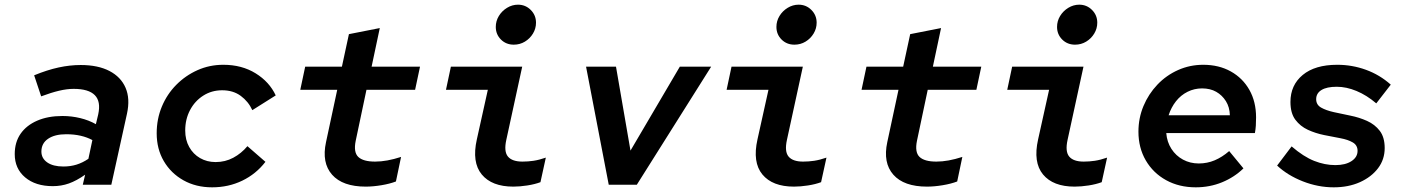

<svg xmlns="http://www.w3.org/2000/svg" viewBox="-20 -790 6040 821"><path d="M206 6Q132 6 87.5 -31.5Q43 -69 43 -131Q43 -182 68 -218Q93 -254 139 -274Q185 -294 247 -294Q286 -294 323 -285Q360 -276 390 -259L400 -301Q412 -356 385.5 -383Q359 -410 295 -410Q266 -410 232.5 -402Q199 -394 156 -378L126 -468Q182 -491 230.5 -501.5Q279 -512 325 -512Q399 -512 448 -486.5Q497 -461 517 -414.5Q537 -368 523 -304L456 0H334L344 -43Q307 -17 274.5 -5.5Q242 6 206 6ZM157 -142Q157 -113 182 -95.5Q207 -78 251 -78Q281 -78 307 -86Q333 -94 358 -111L375 -191Q353 -203 325 -209.5Q297 -216 263 -216Q214 -216 185.5 -196.5Q157 -177 157 -142Z M887 11Q818 11 764.5 -19Q711 -49 680.5 -101Q650 -153 650 -220Q650 -281 672 -334Q694 -387 733.5 -427Q773 -467 824.5 -490Q876 -513 935 -513Q1014 -513 1073 -476.5Q1132 -440 1159 -382L1059 -319Q1042 -356 1009.5 -380Q977 -404 930 -404Q885 -404 849 -381Q813 -358 792.5 -319Q772 -280 772 -232Q772 -192 789 -161.5Q806 -131 835.5 -114Q865 -97 902 -97Q943 -97 977.5 -115.5Q1012 -134 1038 -165L1115 -98Q1075 -46 1016 -17.5Q957 11 887 11Z M1544 8Q1445 8 1400 -43Q1355 -94 1374 -182L1422 -406H1264L1285 -505H1442L1472 -644L1604 -670L1569 -505H1776L1755 -406H1547L1501 -188Q1491 -139 1512 -119Q1533 -99 1584 -99Q1609 -99 1636.5 -104Q1664 -109 1695 -119L1673 -14Q1647 -4 1611 2Q1575 8 1544 8Z M2177 -599Q2144 -599 2122 -621Q2100 -643 2100 -675Q2100 -700 2113 -721.5Q2126 -743 2148 -756.5Q2170 -770 2195 -770Q2227 -770 2249.5 -747.5Q2272 -725 2272 -693Q2272 -668 2259 -646.5Q2246 -625 2224.5 -612Q2203 -599 2177 -599ZM2175 8Q2083 8 2040 -44Q1997 -96 2019 -194L2066 -406H1887L1908 -505H2213L2145 -192Q2134 -142 2152 -120.5Q2170 -99 2214 -99Q2238 -99 2261.5 -102.5Q2285 -106 2314 -116L2291 -11Q2267 -2 2235 3Q2203 8 2175 8Z M2583 0 2486 -505H2614L2676 -146L2887 -505H3021L2703 0Z M3377 -599Q3344 -599 3322 -621Q3300 -643 3300 -675Q3300 -700 3313 -721.5Q3326 -743 3348 -756.5Q3370 -770 3395 -770Q3427 -770 3449.5 -747.5Q3472 -725 3472 -693Q3472 -668 3459 -646.5Q3446 -625 3424.5 -612Q3403 -599 3377 -599ZM3375 8Q3283 8 3240 -44Q3197 -96 3219 -194L3266 -406H3087L3108 -505H3413L3345 -192Q3334 -142 3352 -120.5Q3370 -99 3414 -99Q3438 -99 3461.5 -102.5Q3485 -106 3514 -116L3491 -11Q3467 -2 3435 3Q3403 8 3375 8Z M3944 8Q3845 8 3800 -43Q3755 -94 3774 -182L3822 -406H3664L3685 -505H3842L3872 -644L4004 -670L3969 -505H4176L4155 -406H3947L3901 -188Q3891 -139 3912 -119Q3933 -99 3984 -99Q4009 -99 4036.5 -104Q4064 -109 4095 -119L4073 -14Q4047 -4 4011 2Q3975 8 3944 8Z M4577 -599Q4544 -599 4522 -621Q4500 -643 4500 -675Q4500 -700 4513 -721.5Q4526 -743 4548 -756.5Q4570 -770 4595 -770Q4627 -770 4649.5 -747.5Q4672 -725 4672 -693Q4672 -668 4659 -646.5Q4646 -625 4624.5 -612Q4603 -599 4577 -599ZM4575 8Q4483 8 4440 -44Q4397 -96 4419 -194L4466 -406H4287L4308 -505H4613L4545 -192Q4534 -142 4552 -120.5Q4570 -99 4614 -99Q4638 -99 4661.5 -102.5Q4685 -106 4714 -116L4691 -11Q4667 -2 4635 3Q4603 8 4575 8Z M5093 11Q5022 11 4966.5 -19.5Q4911 -50 4879.5 -104Q4848 -158 4848 -227Q4848 -285 4869.5 -336.5Q4891 -388 4929 -428Q4967 -468 5017.5 -490.5Q5068 -513 5125 -513Q5192 -513 5243 -484.5Q5294 -456 5322.5 -405.5Q5351 -355 5351 -288Q5351 -269 5350 -253Q5349 -237 5346 -221H4967Q4970 -183 4989 -153.5Q5008 -124 5038.5 -107.5Q5069 -91 5106 -91Q5142 -91 5174 -104.5Q5206 -118 5236 -144L5297 -70Q5258 -32 5205.5 -10.5Q5153 11 5093 11ZM4977 -297H5239Q5238 -332 5222 -357.5Q5206 -383 5180.5 -397.5Q5155 -412 5120 -412Q5087 -412 5058 -397.5Q5029 -383 5008.5 -357Q4988 -331 4977 -297Z M5683 11Q5616 11 5551 -14.5Q5486 -40 5441 -82L5503 -164Q5554 -120 5599.5 -102Q5645 -84 5690 -84Q5733 -84 5759 -101Q5785 -118 5785 -145Q5785 -169 5764.5 -181Q5744 -193 5711.5 -199Q5679 -205 5642 -212.5Q5605 -220 5572.5 -235Q5540 -250 5519 -278Q5498 -306 5498 -354Q5498 -426 5550.5 -469.5Q5603 -513 5698 -513Q5762 -513 5821 -491.5Q5880 -470 5927 -428L5865 -348Q5824 -383 5780.5 -401Q5737 -419 5696 -419Q5653 -419 5630.5 -405Q5608 -391 5608 -366Q5608 -342 5629 -330Q5650 -318 5683.5 -310.5Q5717 -303 5754.5 -295.5Q5792 -288 5825.5 -273Q5859 -258 5880 -230.5Q5901 -203 5901 -157Q5901 -108 5872.5 -70.5Q5844 -33 5795 -11Q5746 11 5683 11Z"/></svg>

Font: Red Hat Mono SemiBold
Style: Italic
Weight: 600
Italic angle: -12°
Monospace: yes
Designer: Pentagram, MCKL
Foundry: MCKL
Version: Version 1.030